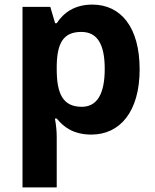

<svg xmlns="http://www.w3.org/2000/svg" viewBox="-20 -642 673 836"><path d="M382 -622C303 -622 256 -585 227 -541H220L199 -612H78V174H227V-46C227 -72 224 -100 219 -126H227C256 -90 299 -56 378 -56C501 -56 588 -154 588 -340C588 -525 505 -622 382 -622ZM334 -503C404 -503 436 -449 436 -342C436 -235 404 -177 336 -177C253 -177 227 -235 227 -341V-357C229 -455 256 -503 334 -503Z"/></svg>

Font: Noto Sans Malayalam UI
Style: Bold
Weight: 700
Designer: Jelle Bosma - Monotype Design Team
Foundry: Monotype Imaging Inc.
Version: Version 2.104